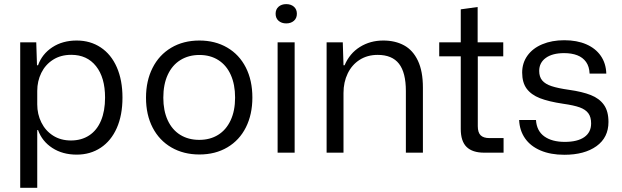

<svg xmlns="http://www.w3.org/2000/svg" viewBox="-20 -726 2957 913"><path d="M76.1 -524.7H152.4L155.9 -415.7H160.9Q180.1 -469.3 228.9 -501.3Q277.7 -533.3 344.9 -533.3Q409.4 -533.3 458.9 -500.5Q508.4 -467.7 535.4 -406.4Q562.4 -345 562.4 -262Q562.4 -178.3 535.4 -117.3Q508.4 -56.3 458.9 -23.5Q409.4 9.3 344.9 9.3Q277.7 9.3 228.9 -22.4Q180.1 -54 160.9 -107.6H157.1V167H76.1ZM479.6 -262Q479.6 -357.3 436.7 -411.3Q393.9 -465.3 318.9 -465.3Q268.6 -465.3 232.1 -441.9Q195.7 -418.6 176.4 -379.4Q157.1 -340.1 157.1 -293.6V-229.7Q157.1 -183.1 176.6 -143.8Q196 -104.4 232.3 -81.2Q268.6 -58 317.4 -58Q367.4 -58 404.2 -82.2Q441 -106.4 460.3 -152.4Q479.6 -198.4 479.6 -262Z M674.3 -261.3Q674.3 -341.3 705.4 -403Q736.4 -464.7 794.1 -499Q851.7 -533.3 928.3 -533.3Q1003 -533.3 1060.3 -499.9Q1117.6 -466.6 1148.9 -405.2Q1180.1 -343.9 1180.1 -262Q1180.1 -182 1149.4 -120.6Q1118.7 -59.3 1061.4 -25.4Q1004.1 8.6 928.3 8.6Q852.9 8.6 795.2 -24.8Q737.6 -58.1 705.9 -119.1Q674.3 -180.1 674.3 -261.3ZM1097.9 -262Q1097.9 -324.1 1077.4 -369.9Q1056.9 -415.7 1018.6 -440.1Q980.3 -464.6 928.3 -464.6Q877 -464.6 838 -440.5Q799 -416.4 777.8 -370.6Q756.6 -324.9 756.6 -261.3Q756.6 -199.9 777.4 -154.4Q798.3 -109 836.9 -84.9Q875.6 -60.9 927.6 -60.9Q978.9 -60.9 1017.1 -84.6Q1055.4 -108.3 1076.6 -153.7Q1097.9 -199.1 1097.9 -262Z M1300.1 -524.7H1381.1V0H1300.1ZM1290.6 -660.6Q1290.6 -681.7 1304.7 -694.1Q1318.9 -706.4 1341.1 -706.4Q1363.4 -706.4 1377.6 -694.1Q1391.7 -681.7 1391.7 -660.6Q1391.7 -639.4 1377.6 -627.1Q1363.4 -614.7 1341.1 -614.7Q1318.9 -614.7 1304.7 -627.1Q1290.6 -639.4 1290.6 -660.6Z M1533.1 -524.7H1610L1613.4 -415.7H1618.6Q1642.6 -472.3 1691.6 -502.8Q1740.7 -533.3 1802.4 -533.3Q1859.1 -533.3 1901.3 -510.4Q1943.4 -487.6 1967.2 -437.5Q1991 -387.4 1991 -309.4V0H1910V-293.1Q1910 -381 1877.2 -423Q1844.4 -465 1776 -465Q1727 -465 1690.2 -441.5Q1653.4 -418 1633.4 -376.6Q1613.4 -335.3 1613.4 -283.7V0H1533.1Z M2171 -112.7V-458.1H2068.6V-524.7H2171V-681.6L2251.3 -692.6V-524.7H2373.1V-458.1H2252V-125.9Q2252 -95.9 2265.6 -82.6Q2279.1 -69.4 2307.4 -69.4H2374.6V0H2282.7Q2226.6 0 2198.8 -27.2Q2171 -54.4 2171 -112.7Z M2448.6 -155.3H2528.7Q2532.1 -103.1 2568.6 -77.2Q2605 -51.3 2665.4 -51.3Q2726 -51.3 2758.4 -74Q2790.9 -96.7 2790.9 -139.1Q2790.9 -169.6 2777.6 -187.4Q2764.4 -205.3 2736.6 -215.4Q2708.9 -225.4 2657.9 -232.6Q2589 -242.9 2547.4 -259.1Q2505.9 -275.4 2484.4 -304.4Q2463 -333.4 2463 -381Q2463 -426.4 2488.1 -461.5Q2513.3 -496.6 2558.8 -515.6Q2604.3 -534.7 2663.4 -534.7Q2723.3 -534.7 2767.8 -515.4Q2812.3 -496 2836.9 -460.4Q2861.6 -424.7 2863.1 -375.9H2783.7Q2782.3 -409.6 2766.9 -431.3Q2751.4 -453 2724.9 -463.2Q2698.4 -473.4 2662.4 -473.4Q2606.9 -473.4 2575.4 -450.6Q2544 -427.9 2544 -388.7Q2544 -360.4 2558.5 -343.3Q2573 -326.1 2603 -316.3Q2633 -306.4 2685 -299Q2749.1 -290 2789.6 -273.9Q2830.1 -257.9 2851.8 -227.4Q2873.4 -197 2873.4 -146.1Q2873.4 -72 2816.4 -31Q2759.3 10 2663.3 10Q2598.3 10 2550.5 -10.4Q2502.7 -30.7 2476.7 -68.1Q2450.7 -105.6 2448.6 -155.3Z"/></svg>

Font: Mona Sans VF XLt
Style: Regular
Weight: 200
Designer: Deni Anggara
Foundry: GitHub
Version: Version 2.000;Glyphs 3.2.3 (3260)